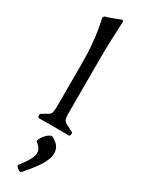

<svg xmlns="http://www.w3.org/2000/svg" viewBox="-298 -841 918 1228"><g transform="rotate(30 160.5 -227.0)"><path d="M79 -760 87 -772Q116 -780 143 -790.5Q170 -801 199 -812L207 -804Q204 -736 201 -667Q198 -598 198 -530V-125Q198 -93 202.5 -78.5Q207 -64 224 -55Q241 -46 276 -28Q283 -25 280.5 -12Q278 1 270 1Q222 1 203.5 0.5Q185 0 170 0H138Q125 0 108.5 0.5Q92 1 50 1Q43 1 41 -12Q39 -25 44 -28Q76 -46 90.5 -55Q105 -64 109 -78.5Q113 -93 113 -125V-435Q113 -519 107.5 -578.5Q102 -638 94.5 -681.5Q87 -725 79 -760ZM110 135Q112 121 122.5 104.5Q133 88 148.5 74.5Q164 61 180 57Q228 81 241 113.5Q254 146 241 185Q228 224 196.5 267Q165 310 125 355Q121 361 109.5 355.5Q98 350 89.5 340.5Q81 331 85 325Q121 279 138.5 246Q156 213 150.5 187Q145 161 110 135Z"/></g></svg>

Font: Anvers
Style: Regular
Weight: 400
Designer: Ishtar van Looy
Version: Version 1.000